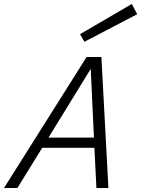

<svg xmlns="http://www.w3.org/2000/svg" viewBox="-40 -940 706 960"><path d="M118 -201 151 -252H452L467 -201ZM47 0H-20L393 -655H433V-627L184 -222ZM502 0H442L431 -224L412 -631L422 -655H467ZM360 -769 619 -920 646 -869 382 -731Z"/></svg>

Font: Intel One Mono Light
Style: Italic
Weight: 300
Italic angle: -16°
Monospace: yes
Designer: Fred Shallcrass
Foundry: Frere-Jones Type LLC
Version: Version 1.004